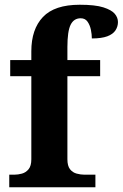

<svg xmlns="http://www.w3.org/2000/svg" viewBox="-20 -789 517 809"><path d="M19 0V-53H41Q56 -53 72.5 -57.5Q89 -62 100.5 -76Q112 -90 112 -118V-468H23V-536H112V-573Q112 -666 161 -717.5Q210 -769 316 -769Q381 -769 415.5 -758Q450 -747 463.5 -731Q477 -715 477 -696Q477 -677 466.5 -661Q456 -645 432 -636Q408 -627 367 -627Q367 -644 363 -663.5Q359 -683 349 -697.5Q339 -712 320 -712Q291 -712 277.5 -684.5Q264 -657 264 -591V-536H402V-468H264V-118Q264 -90 275 -76Q286 -62 303 -57.5Q320 -53 335 -53H382V0Z"/></svg>

Font: Noto Serif Khmer
Style: Bold
Weight: 700
Version: Version 2.003